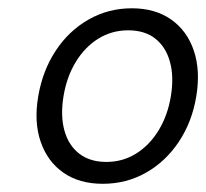

<svg xmlns="http://www.w3.org/2000/svg" viewBox="-20 -759 502 468"><path d="M230.5 -311Q173.3 -311 134.5 -338.1Q95.7 -365.2 79.1 -413.6Q62.5 -461.9 73.2 -524.4Q84 -587.4 116 -635.7Q147.9 -684.1 196 -711.4Q244.1 -738.8 301.3 -738.8Q358.4 -738.8 397.2 -711.4Q436 -684.1 452.4 -635.7Q468.8 -587.4 458.5 -524.4Q448.2 -461.9 416 -413.6Q383.8 -365.2 335.9 -338.1Q288.1 -311 230.5 -311ZM239.3 -364.3Q279.3 -364.3 312 -384.8Q344.7 -405.3 366.7 -441.4Q388.7 -477.5 396.5 -524.4Q404.3 -571.8 394.3 -608.2Q384.3 -644.5 358.6 -664.8Q333 -685.1 292.5 -685.1Q252.4 -685.1 219.7 -664.8Q187 -644.5 164.8 -608.2Q142.6 -571.8 134.8 -524.4Q127 -477.1 137 -440.9Q147 -404.8 173.1 -384.5Q199.2 -364.3 239.3 -364.3Z"/></svg>

Font: Inter 28pt Light
Style: Italic
Weight: 300
Italic angle: -9.3988°
Designer: Rasmus Andersson
Foundry: rsms
Version: Version 4.001;git-66647c0bb